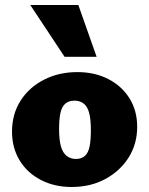

<svg xmlns="http://www.w3.org/2000/svg" viewBox="-20 -731 595 767"><path d="M266 16Q197 16 142.5 -12.5Q88 -41 58 -91Q28 -141 28 -205Q28 -275 62 -328.5Q96 -382 155.5 -412.5Q215 -443 289 -443Q359 -443 413 -415Q467 -387 497.5 -338Q528 -289 528 -224Q528 -156 494 -102Q460 -48 401 -16Q342 16 266 16ZM283 -96Q306 -96 319.5 -108.5Q333 -121 338 -146.5Q343 -172 343 -211Q343 -255 336 -280.5Q329 -306 314 -317.5Q299 -329 277 -329Q255 -329 241 -317Q227 -305 221.5 -280Q216 -255 216 -216Q216 -172 223.5 -146Q231 -120 246.5 -108Q262 -96 283 -96ZM238 -504 101 -711H293L366 -504Z"/></svg>

Font: Ysabeau Office Black
Style: Regular
Weight: 900
Designer: Christian Thalmann (Catharsis Fonts)
Version: Version 2.001;gftools[0.9.30]; featfreeze: tnum,lnum,ss02